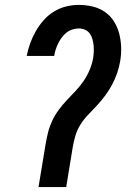

<svg xmlns="http://www.w3.org/2000/svg" viewBox="-20 -763 540 783"><path d="M137 0 166 -175Q170 -199 176 -223Q182 -247 193 -270.5Q204 -294 219.5 -315Q235 -336 253 -355Q271 -374 289 -393Q307 -412 321.5 -433.5Q336 -455 346 -479Q356 -503 360 -527Q362 -540 362.5 -553.5Q363 -567 361.5 -580Q360 -593 356.5 -605Q353 -617 345.5 -627Q338 -637 326 -642Q314 -647 301 -647Q288 -647 274.5 -642.5Q261 -638 250.5 -629.5Q240 -621 231.5 -609.5Q223 -598 217 -585.5Q211 -573 207 -560.5Q203 -548 201 -535H89Q94 -561 103 -586Q112 -611 125.5 -635Q139 -659 157.5 -680Q176 -701 199.5 -715.5Q223 -730 249 -736.5Q275 -743 301 -743Q330 -743 357.5 -736.5Q385 -730 407.5 -714.5Q430 -699 444.5 -676Q459 -653 466 -626.5Q473 -600 474 -571Q475 -542 470 -513Q466 -489 457.5 -464.5Q449 -440 437 -417.5Q425 -395 409.5 -374Q394 -353 376 -333.5Q358 -314 339.5 -295Q321 -276 307.5 -254Q294 -232 287 -208Q280 -184 276 -159L250 0Z"/></svg>

Font: Iosevka Curly Oblique
Style: Bold
Weight: 700
Italic angle: -9°
Monospace: yes
Designer: Belleve Invis
Foundry: Belleve Invis
Version: Version 11.1.0; ttfautohint (v1.8.3)